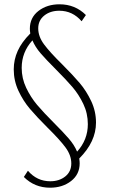

<svg xmlns="http://www.w3.org/2000/svg" viewBox="-20 -678 531 894"><path d="M349 60Q351 74 351 82Q351 134 311 165Q271 196 213 196Q141 196 91 146L110 117Q152 166 214 166Q256 166 284 143.5Q312 121 312 83Q312 45 285 8.5Q258 -28 201 -84Q151 -134 119.5 -171Q88 -208 66 -255Q44 -302 44 -355Q44 -400 62.5 -441Q81 -482 121 -522Q119 -536 119 -544Q119 -596 159 -627Q199 -658 257 -658Q330 -658 380 -608L360 -579Q318 -628 256 -628Q214 -628 186 -605.5Q158 -583 158 -546Q158 -508 185 -471.5Q212 -435 269 -379Q320 -328 351 -291.5Q382 -255 404.5 -207.5Q427 -160 427 -107Q427 -18 349 60ZM231 -106Q275 -62 300.5 -32.5Q326 -3 339 28Q389 -27 389 -100Q389 -150 368 -194Q347 -238 317.5 -272.5Q288 -307 239 -356Q194 -401 169 -430Q144 -459 131 -490Q81 -435 81 -362Q81 -313 102 -269Q123 -225 152.5 -190Q182 -155 231 -106Z"/></svg>

Font: Ysabeau Light
Style: Regular
Weight: 300
Designer: Christian Thalmann (Catharsis Fonts)
Version: Version 0.003